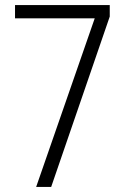

<svg xmlns="http://www.w3.org/2000/svg" viewBox="-20 -734 493 754"><path d="M352 -662H39V-714H411V-669L181 0H122Z"/></svg>

Font: Noto Sans Gurmukhi Condensed Light
Style: Regular
Weight: 300
Width: 3
Designer: Jelle Bosma - Monotype Design Team
Foundry: Monotype Imaging Inc.
Version: Version 2.004; ttfautohint (v1.8.4.7-5d5b)